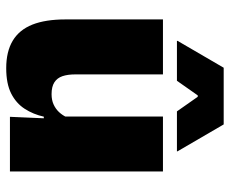

<svg xmlns="http://www.w3.org/2000/svg" viewBox="-81 -647 740 618"><g transform="rotate(90 289.0 -338.0)"><path d="M219.5 -492.5V-209.5Q219.5 -186 225.2 -169Q231 -152 245 -143Q259 -134 283 -134Q302 -134 316.2 -140.5Q330.5 -147 340.8 -158Q351 -169 357 -182L384 -109H355.5Q348 -75 330.2 -47.5Q312.5 -20 281 -4Q249.5 12 199.5 12Q146 12 111 -9Q76 -30 59.2 -72.2Q42.5 -114.5 42.5 -179V-492.5ZM532 -492.5V0H356L361.5 -126.5L355 -144.5V-492.5ZM198 -688H380.5L467 -539.5V-537.5H338.5L291.5 -604.5H287L240 -537.5H111.5V-539.5Z"/></g></svg>

Font: Anek Tamil ExtraBold
Style: Regular
Weight: 800
Designer: Aadarsh Rajan (Tamil), Yesha Goshar (Latin)
Foundry: Ek Type
Version: Version 1.003